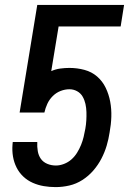

<svg xmlns="http://www.w3.org/2000/svg" viewBox="-20 -755 540 783"><path d="M207 8Q182 8 158.5 4Q135 0 113.5 -9.5Q92 -19 75 -35Q58 -51 47.5 -72Q37 -93 33 -116.5Q29 -140 31 -165L32 -176H132V-175Q131 -157 134 -139Q137 -121 146.5 -107.5Q156 -94 172.5 -87Q189 -80 208 -80Q224 -80 241 -86.5Q258 -93 271.5 -105Q285 -117 294.5 -132.5Q304 -148 310.5 -164Q317 -180 321 -196.5Q325 -213 328 -230Q331 -247 332 -264Q333 -281 332.5 -298Q332 -315 328.5 -331Q325 -347 317 -361Q309 -375 294.5 -383Q280 -391 263 -391Q245 -391 227 -384Q209 -377 195 -363Q181 -349 173 -331.5Q165 -314 161 -296H60L132 -735H486L472 -647H219L189 -465Q207 -473 226 -475.5Q245 -478 263 -478Q295 -478 324.5 -470Q354 -462 376 -443Q398 -424 411 -397Q424 -370 429.5 -340Q435 -310 434 -278.5Q433 -247 427 -215Q423 -188 415 -161Q407 -134 393.5 -108Q380 -82 360.5 -59.5Q341 -37 316 -21Q291 -5 263 1.5Q235 8 207 8Z"/></svg>

Font: Iosevka SS18 Semibold
Style: Italic
Weight: 600
Italic angle: -9°
Monospace: yes
Designer: Belleve Invis
Foundry: Belleve Invis
Version: Version 25.1.1; ttfautohint (v1.8.4)